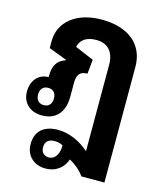

<svg xmlns="http://www.w3.org/2000/svg" viewBox="-124 -661 868 1030"><g transform="rotate(15 310.0 -146.0)"><path d="M226 279C289 279 327 241 341 198C372 214 403 240 424 270H552V-372C552 -502 455 -571 314 -571C172 -571 82 -497 82 -389V-351L182 -313V-310C135 -295 117 -260 117 -210V-199C59 -199 24 -154 24 -95C24 -35 65 9 134 9C206 9 256 -35 256 -128V-206C256 -244 268 -271 313 -271L321 -350L217 -394C226 -433 256 -458 313 -458C375 -458 413 -420 413 -347V133C366 91 303 61 240 61C157 61 116 105 116 172C116 238 163 279 226 279ZM130 -47C102 -47 86 -65 86 -95C86 -125 102 -143 130 -143C157 -143 174 -126 174 -95C174 -65 157 -47 130 -47ZM228 217C202 217 185 200 185 172C185 143 200 124 237 124C253 124 268 127 283 135C285 175 267 217 228 217Z"/></g></svg>

Font: Noto Sans Thai Looped SemiCondensed
Style: Bold
Weight: 700
Width: 4
Designer: Sasikarn Vongin, Ben Mitchell
Foundry: The Fontpad Ltd
Version: Version 1.001